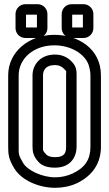

<svg xmlns="http://www.w3.org/2000/svg" viewBox="-20 -864 519 915"><path d="M69 -505C69 -584 139 -648 239 -648C316 -648 382 -609 402 -556C407 -539 411 -523 411 -505V-165C411 -104 386 -66 326 -37C299 -25 272 -19 243 -19C180 -19 112 -52 91 -86C67 -126 69 -130 69 -165ZM239 -698C119 -698 19 -618 19 -505V-165C19 -130 21 -105 49 -60C84 -4 166 31 243 31C280 31 314 24 347 9C421 -27 461 -86 461 -165V-505C461 -633 351 -698 239 -698ZM323 -569C301 -593 273 -604 242 -604C170 -604 135 -553 135 -505V-165C135 -144 138 -120 162 -94C180 -72 211 -65 242 -65C318 -65 345 -118 345 -165V-505C345 -524 345 -547 323 -569ZM295 -505V-165C295 -136 288 -115 242 -115C217 -115 206 -122 200 -128C182 -148 185 -146 185 -165V-505C185 -529 198 -554 242 -554C261 -554 275 -547 286 -535C299 -520 295 -533 295 -505ZM324 -733V-794H375V-733ZM425 -730V-797C425 -823 404 -844 378 -844H321C295 -844 274 -823 274 -797V-730C274 -704 295 -683 321 -683H378C404 -683 425 -704 425 -730ZM104 -733V-794H156V-733ZM206 -730V-797C206 -823 185 -844 159 -844H101C75 -844 54 -823 54 -797V-730C54 -704 75 -683 101 -683H159C185 -683 206 -704 206 -730Z"/></svg>

Font: DIN Rundschrift
Style: BreitKont
Weight: 400
Width: 7
Version: Version 1.027